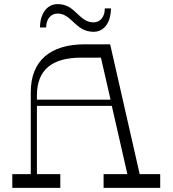

<svg xmlns="http://www.w3.org/2000/svg" viewBox="-20 -916 841 936"><path d="M261 -850C330 -850 347 -761 436 -761C492 -761 521 -813 521 -875H491C491 -834 469 -807 436 -807C363 -807 350 -896 261 -896C206 -896 175 -845 175 -782H205C205 -823 228 -850 261 -850ZM661 -67 517 -700H394C224 -700 130 -619 130 -467V-67H40V0H274V-67H160V-400H525L601 -67H485V0H761V-67ZM160 -430V-450C160 -575 232 -635 377 -635H472L519 -430Z"/></svg>

Font: Space Cowgirl Light
Style: Regular
Weight: 300
Designer: Valery Marier
Foundry: Valery Marier
Version: Version 1.000;hotconv 1.0.109;makeotfexe 2.5.65596